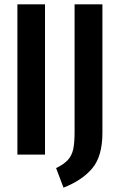

<svg xmlns="http://www.w3.org/2000/svg" viewBox="-20 -711 548 883"><path d="M187 -691V0H60V-691ZM451 -100Q451 8 404 63.5Q357 119 272 152L238 62Q275 44 293 23.5Q311 3 317 -26Q323 -55 323 -105V-691H451Z"/></svg>

Font: Fira Sans Extra Condensed Medium
Style: Regular
Weight: 500
Width: 1
Designer: Carrois Corporate & Edenspiekermann AG
Foundry: Carrois Corporate GbR & Edenspiekermann AG
Version: Version 4.203